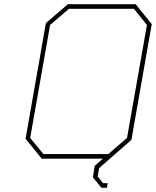

<svg xmlns="http://www.w3.org/2000/svg" viewBox="-20 -757 744 916"><path d="M464 139 423 89 432 34 471 0H179L102 -95L199 -647L304 -737H627L704 -642L607 -90L453 45L446 85L472 117H494L490 139ZM187 -22H497L586 -99L681 -638L619 -715H309L219 -638L124 -99Z"/></svg>

Font: Tomorrow Thin
Style: Italic
Weight: 250
Italic angle: -10°
Designer: Tony de Marco, Monica Rizzolli
Foundry: Just in Type
Version: Version 2.002